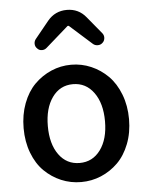

<svg xmlns="http://www.w3.org/2000/svg" viewBox="-57 -881 728 941"><g transform="rotate(-5 306.5 -410.5)"><path d="M304.7 12.7Q252.9 12.7 206.5 -6.8Q160.2 -26.4 124 -62Q87.9 -97.7 66.9 -152.8Q45.9 -208 45.9 -274.4Q45.9 -340.8 66.9 -396.5Q87.9 -452.1 124 -488.3Q160.2 -524.4 206.5 -544.4Q252.9 -564.5 304.7 -564.5Q356.4 -564.5 402.8 -544.4Q449.2 -524.4 485.4 -488.3Q521.5 -452.1 543 -396.5Q564.5 -340.8 564.5 -274.4Q564.5 -208 543 -152.8Q521.5 -97.7 485.4 -62Q449.2 -26.4 402.8 -6.8Q356.4 12.7 304.7 12.7ZM446.3 -274.4Q446.3 -362.3 407.7 -415.5Q369.1 -468.8 305.2 -468.8Q241.2 -468.8 203.1 -415.5Q165 -362.3 165 -274.4Q165 -186.5 203.1 -133.8Q241.2 -81.1 305.2 -81.1Q369.1 -81.1 407.7 -133.8Q446.3 -186.5 446.3 -274.4ZM146.5 -658.2Q135.7 -668 135.7 -682.6Q135.7 -695.3 143.6 -705.1L211.9 -789.1Q249 -834 307.1 -834Q365.2 -834 401.4 -789.1L470.7 -705.1Q478.5 -695.3 478.5 -683.6Q478.5 -668 467.8 -658.2Q458 -648.4 443.8 -648.4Q429.7 -648.4 419.9 -657.2L310.5 -754.9Q308.6 -755.9 306.6 -755.9Q304.7 -755.9 303.7 -754.9L192.4 -657.2Q182.6 -648.4 169.9 -648.4Q169.9 -648.4 168.9 -648.4Q155.3 -648.4 146.5 -658.2Z"/></g></svg>

Font: Gen Jyuu GothicX Medium
Style: Regular
Weight: 500
Designer: Ryoko NISHIZUKA (kana &amp; ideographs); Paul D. Hunt (Latin, Greek &amp; Cyrillic); Wenlong ZHANG (bopomofo); Sandoll C
Version: Version 1.058.20140828